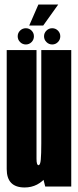

<svg xmlns="http://www.w3.org/2000/svg" viewBox="-20 -820 344 844"><path d="M178.8 0 161.5 -68V-600H293.2V0ZM140.5 -600V-255.9Q140.5 -150 140.5 -121.9Q140.5 -93.9 149.2 -93.9Q157.1 -93.9 159.3 -118.4Q161.5 -142.9 161.5 -189.6L226 -182.6Q226 -97.2 186.9 -46.6Q147.9 4.1 88.2 4.1Q9.5 4.1 9.5 -76.8Q9.5 -157.8 9.5 -255.6V-600ZM93.6 -624.5Q78.9 -624.5 68.3 -635.1Q57.8 -645.6 57.8 -660.4Q57.8 -675.1 68.3 -685.5Q78.9 -695.9 93.6 -695.9Q108.4 -695.9 118.8 -685.5Q129.1 -675.1 129.1 -660.4Q129.1 -645.6 118.8 -635.1Q108.4 -624.5 93.6 -624.5ZM209.5 -624.5Q194.8 -624.5 184.2 -635.1Q173.6 -645.6 173.6 -660.4Q173.6 -675.1 184.2 -685.5Q194.8 -695.9 209.5 -695.9Q224.2 -695.9 234.6 -685.5Q245 -675.1 245 -660.4Q245 -645.6 234.6 -635.1Q224.2 -624.5 209.5 -624.5ZM108.5 -707.8 148.8 -800.2H236L170 -707.8Z"/></svg>

Font: Anybody UltraCondensed Thin
Style: Regular
Weight: 100
Width: 1
Designer: Tyler Finck
Foundry: Etcetera Type Company
Version: Version 1.110